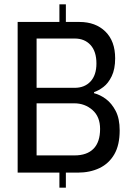

<svg xmlns="http://www.w3.org/2000/svg" viewBox="-20 -802 603 892"><path d="M62 0V-700H256V-782H286V-700H349Q424 -700 469.5 -655.5Q515 -611 515 -531Q515 -481 499 -448Q483 -415 460.5 -398Q438 -381 417 -374V-369Q445 -362 472 -342Q499 -322 517.5 -286.5Q536 -251 536 -196Q536 -128 511 -85Q486 -42 442 -21Q398 0 341 0H286V70H256V0ZM150 -80H326Q384 -80 414.5 -111Q445 -142 445 -203Q445 -260 409.5 -291Q374 -322 325 -322H150ZM150 -394H327Q373 -394 400.5 -423.5Q428 -453 428 -507Q428 -563 400.5 -593Q373 -623 327 -623H150Z"/></svg>

Font: Phudu
Style: Regular
Weight: 400
Version: Version 1.005;gftools[0.9.23]